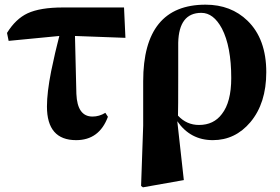

<svg xmlns="http://www.w3.org/2000/svg" viewBox="-20 -583 1198 822"><path d="M307 -181Q311 -84 376 -84Q405 -84 431 -100L442 -83Q405 17 306 17Q181 17 181 -127Q181 -187 199 -278Q206 -312 216 -356L225 -393L234 -429L17 -408L10 -442Q47 -502 98 -526Q152 -551 249 -551H511L517 -421L301 -429Z M743 -258Q743 -114 742 -88Q779 -48 832 -48Q895 -48 930 -95Q970 -146 970 -249Q970 -384 930 -461Q894 -528 842 -528Q746 -528 743 -400ZM593 -235Q593 -563 860 -563Q969 -563 1040 -494Q1120 -416 1120 -274Q1120 -141 1052 -60Q987 17 891 17Q795 17 739 -64L767 188L592 219L584 213L593 -45Z"/></svg>

Font: Source Han Serif SC Heavy
Style: Regular
Weight: 900
Designer: Ryoko NISHIZUKA  (kana & ideographs); Frank Grießhammer (Latin, Greek & Cyrillic); Wenlong ZHANG  (bopomofo); Sandoll Co
Foundry: Adobe Systems Incorporated
Version: Version 1.001 October 20, 2017